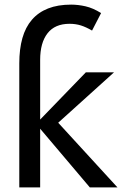

<svg xmlns="http://www.w3.org/2000/svg" viewBox="-20 -811 538 831"><path d="M378.4 -678.7Q352.5 -693.8 330.1 -700.9Q307.6 -708 280.8 -708Q217.8 -708 185.8 -667Q153.8 -626 153.8 -551.8V-293.5L351.6 -498H473.6L231.9 -279.8L488.3 0H368.7L153.8 -253.9V0H63.5V-537.1Q63.5 -598.6 76.9 -646Q90.3 -693.4 118.2 -725.6Q146 -757.8 188.2 -774.4Q230.5 -791 288.1 -791Q317.9 -791 350.1 -783.7Q382.3 -776.4 417.5 -754.4Z"/></svg>

Font: Andika FrenchTight
Style: Regular
Weight: 400
Designer: Victor Gaultney, Annie Olsen, Julie Remington, Don Collingsworth, Eric Hays, Becca Hirsbrunner
Foundry: SIL International
Version: Version 5.000 ; Dig1 Dig4Opn Dig7 LnSpcTght